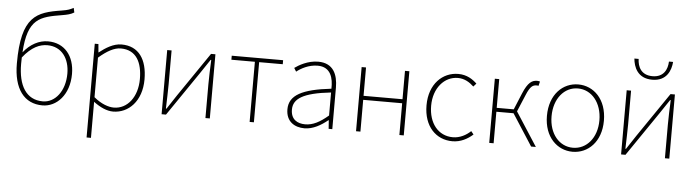

<svg xmlns="http://www.w3.org/2000/svg" viewBox="-57 -1066 5672 1571"><g transform="rotate(5 2779.5 -280.5)"><path d="M306 -20C169 -20 103 -133 103 -310C103 -328 103 -346 104 -363C175 -453 242 -481 304 -481C424 -481 487 -385 487 -264C487 -120 407 -20 306 -20ZM492 -804C461 -789 451 -783 396 -774C191 -742 68 -700 68 -311C68 -101 156 13 306 13C422 13 525 -92 525 -264C525 -412 443 -513 307 -513C234 -513 162 -476 106 -405C123 -685 222 -707 404 -737C445 -744 472 -750 500 -767Z M725 -416C792 -474 851 -507 905 -507C1034 -507 1082 -405 1082 -271C1082 -124 1001 -20 889 -20C847 -20 787 -39 725 -91ZM689 243H725V-53C781 -11 836 13 886 13C1012 13 1120 -92 1120 -271C1120 -434 1051 -540 908 -540C842 -540 779 -500 727 -459H725L719 -527H689Z M1284 0H1320L1568 -363L1645 -478H1650C1647 -407 1644 -336 1644 -277V0H1680V-527H1644L1396 -164C1374 -131 1342 -82 1320 -49H1315C1317 -120 1320 -191 1320 -249V-527H1284Z M2007 0H2042V-494H2236V-527H1814V-494H2007Z M2458 13C2528 13 2594 -26 2648 -70H2651L2656 0H2686V-341C2686 -448 2648 -540 2524 -540C2438 -540 2365 -496 2332 -472L2350 -443C2384 -470 2447 -507 2522 -507C2631 -507 2653 -414 2650 -329C2413 -302 2306 -247 2306 -130C2306 -30 2376 13 2458 13ZM2461 -20C2397 -20 2343 -50 2343 -131C2343 -220 2421 -273 2650 -298V-109C2581 -50 2524 -20 2461 -20Z M2881 0H2917V-261H3237V0H3273V-527H3237V-294H2917V-527H2881Z M3673 13C3741 13 3797 -18 3841 -57L3820 -83C3783 -48 3732 -20 3674 -20C3554 -20 3475 -118 3475 -262C3475 -407 3563 -507 3674 -507C3728 -507 3770 -481 3805 -448L3828 -474C3793 -507 3746 -540 3674 -540C3547 -540 3437 -439 3437 -262C3437 -88 3539 13 3673 13Z M4179 -277 4237 -415C4268 -491 4291 -502 4320 -502C4328 -502 4330 -502 4336 -500L4345 -536C4341 -538 4331 -540 4322 -540C4280 -540 4246 -520 4207 -426L4151 -291H4011V-527H3975V0H4011V-259H4152L4319 0H4358Z M4660 13C4786 13 4894 -88 4894 -262C4894 -439 4786 -540 4660 -540C4534 -540 4426 -439 4426 -262C4426 -88 4534 13 4660 13ZM4660 -20C4548 -20 4464 -118 4464 -262C4464 -407 4548 -507 4660 -507C4772 -507 4857 -407 4857 -262C4857 -118 4772 -20 4660 -20Z M5382 -791C5380 -727 5350 -660 5258 -660C5164 -660 5135 -727 5133 -791H5098C5104 -724 5136 -631 5258 -631C5379 -631 5411 -724 5416 -791ZM5058 0H5094L5342 -363L5419 -478H5424C5421 -407 5418 -336 5418 -277V0H5454V-527H5418L5170 -164C5148 -131 5116 -82 5094 -49H5089C5091 -120 5094 -191 5094 -249V-527H5058Z"/></g></svg>

Font: Source Han Sans CN ExtraLight
Style: Regular
Weight: 250
Designer: Ryoko NISHIZUKA (kana & ideographs); Paul D. Hunt (Latin, Greek & Cyrillic); Wenlong ZHANG (bopomofo); Sandoll Communica
Foundry: Adobe Systems Incorporated
Version: Version 1.004;PS 1.004;hotconv 16.6.51;makeotf.lib2.5.65220